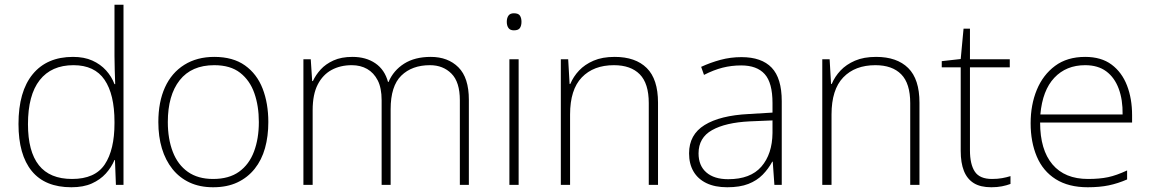

<svg xmlns="http://www.w3.org/2000/svg" viewBox="-20 -780 4855 810"><path d="M281 10Q170 10 114 -58.5Q58 -127 58 -257Q58 -394 118 -467Q178 -540 288 -540Q335 -540 369.5 -524.5Q404 -509 427.5 -483Q451 -457 463 -425H466Q465 -455 464 -485.5Q463 -516 463 -544V-760H501V0H469L465 -105H463Q450 -74 426.5 -48Q403 -22 367.5 -6Q332 10 281 10ZM284 -25Q381 -25 422 -86.5Q463 -148 463 -260V-266Q463 -382 421 -443.5Q379 -505 290 -505Q197 -505 147.5 -442Q98 -379 98 -256Q98 -141 144 -83Q190 -25 284 -25Z M1112 -265Q1112 -205 1098 -155Q1084 -105 1054.5 -68Q1025 -31 981.5 -10.5Q938 10 879 10Q823 10 780 -10Q737 -30 707.5 -67Q678 -104 663 -154Q648 -204 648 -265Q648 -350 676 -411.5Q704 -473 757.5 -506.5Q811 -540 884 -540Q963 -540 1013.5 -504Q1064 -468 1088 -406Q1112 -344 1112 -265ZM688 -265Q688 -194 709 -139.5Q730 -85 772.5 -55Q815 -25 879 -25Q946 -25 988.5 -55.5Q1031 -86 1051.5 -140.5Q1072 -195 1072 -265Q1072 -333 1053 -387Q1034 -441 993 -473Q952 -505 884 -505Q788 -505 738 -441.5Q688 -378 688 -265Z M1797 -540Q1870 -540 1914 -496Q1958 -452 1958 -359V0H1920V-357Q1920 -434 1884.5 -469.5Q1849 -505 1794 -505Q1718 -505 1673 -461Q1628 -417 1628 -319V0H1590V-357Q1590 -409 1573.5 -441Q1557 -473 1529 -489Q1501 -505 1464 -505Q1416 -505 1379 -485Q1342 -465 1320.5 -423.5Q1299 -382 1299 -315V0H1260V-530H1291L1297 -438H1300Q1312 -464 1333 -487Q1354 -510 1387 -525Q1420 -540 1467 -540Q1524 -540 1563.5 -513Q1603 -486 1617 -434H1619Q1640 -483 1685 -511.5Q1730 -540 1797 -540Z M2168 -530V0H2129V-530ZM2148 -724Q2167 -724 2173.5 -714Q2180 -704 2180 -688Q2180 -672 2173.5 -662Q2167 -652 2148 -652Q2132 -652 2125 -662Q2118 -672 2118 -688Q2118 -704 2125 -714Q2132 -724 2148 -724Z M2573 -540Q2661 -540 2708.5 -493Q2756 -446 2756 -347V0H2717V-345Q2717 -428 2679 -466.5Q2641 -505 2570 -505Q2484 -505 2434.5 -453.5Q2385 -402 2385 -297V0H2346V-530H2377L2383 -426H2386Q2399 -457 2423 -482.5Q2447 -508 2484 -524Q2521 -540 2573 -540Z M3108 -539Q3193 -539 3235.5 -494.5Q3278 -450 3278 -353V0H3247L3240 -98H3238Q3222 -68 3197.5 -43Q3173 -18 3137 -4Q3101 10 3048 10Q2996 10 2960 -7.5Q2924 -25 2905.5 -57Q2887 -89 2887 -133Q2887 -212 2952.5 -252.5Q3018 -293 3139 -299L3239 -305V-345Q3239 -431 3206 -467.5Q3173 -504 3107 -504Q3066 -504 3028.5 -494.5Q2991 -485 2950 -464L2938 -498Q2977 -516 3019.5 -527.5Q3062 -539 3108 -539ZM3143 -268Q3041 -263 2984 -231Q2927 -199 2927 -133Q2927 -81 2960 -52.5Q2993 -24 3052 -24Q3146 -24 3192 -77Q3238 -130 3239 -219V-272Z M3676 -540Q3764 -540 3811.5 -493Q3859 -446 3859 -347V0H3820V-345Q3820 -428 3782 -466.5Q3744 -505 3673 -505Q3587 -505 3537.5 -453.5Q3488 -402 3488 -297V0H3449V-530H3480L3486 -426H3489Q3502 -457 3526 -482.5Q3550 -508 3587 -524Q3624 -540 3676 -540Z M4165 -25Q4189 -25 4208 -28.5Q4227 -32 4243 -37V-4Q4227 2 4207 6Q4187 10 4162 10Q4116 10 4088 -7.5Q4060 -25 4046.5 -59Q4033 -93 4033 -143V-496H3953V-522L4033 -531L4045 -659H4072V-530H4240V-496H4072V-146Q4072 -87 4092.5 -56Q4113 -25 4165 -25Z M4558 -540Q4626 -540 4669.5 -507.5Q4713 -475 4734.5 -419.5Q4756 -364 4756 -294V-263H4368Q4368 -148 4420 -86.5Q4472 -25 4570 -25Q4619 -25 4654.5 -32.5Q4690 -40 4735 -61V-23Q4696 -6 4657.5 2Q4619 10 4569 10Q4488 10 4434 -24Q4380 -58 4354 -119.5Q4328 -181 4328 -260Q4328 -338 4354 -401Q4380 -464 4431 -502Q4482 -540 4558 -540ZM4558 -505Q4478 -505 4428 -452Q4378 -399 4369 -297H4716Q4717 -359 4699.5 -406Q4682 -453 4647 -479Q4612 -505 4558 -505Z"/></svg>

Font: Noto Sans Armenian ExtraLight
Style: Regular
Weight: 250
Designer: Monotype Design Team
Foundry: Monotype Imaging Inc.
Version: Version 2.007